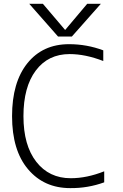

<svg xmlns="http://www.w3.org/2000/svg" viewBox="-20 -972 643 1003"><path d="M435.5 -952.1H506.8L355.5 -781.2H283.2L132.8 -952.1H204.1L320.3 -815.4ZM524.4 -77.1V-19.5Q438.5 11.7 346.7 10.7Q210 10.7 126.5 -87.9Q43 -186.5 43 -365.2Q43 -542 123 -641.6Q203.1 -741.2 340.8 -741.2Q433.6 -741.2 519.5 -709V-653.3Q425.8 -689.5 343.8 -689.5Q231.4 -689.5 167 -603.5Q102.5 -517.6 102.5 -365.2Q102.5 -212.9 169.4 -127Q236.3 -41 349.6 -41Q433.6 -41 524.4 -77.1Z"/></svg>

Font: Gen Shin Gothic Light
Style: Regular
Weight: 200
Designer: [Source Han Sans]
Ryoko NISHIZUKA  (kana & ideographs); Paul D. Hunt (Latin, Greek & Cyrillic); Wenlong ZHANG  (bopomofo
Version: Version 1.002.20150607